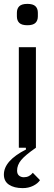

<svg xmlns="http://www.w3.org/2000/svg" viewBox="-24 -761 278 989"><path d="M117 -631Q88 -631 75.5 -643Q63 -655 63 -677V-695Q63 -717 75.5 -729Q88 -741 117 -741Q146 -741 158.5 -729Q171 -717 171 -695V-677Q171 -655 158.5 -643Q146 -631 117 -631ZM182 167Q171 184 147 196Q123 208 93 208Q49 208 22.5 190.5Q-4 173 -4 138Q-4 67 110 9L109 0H73V-518H161V0Q106 38 85 63.5Q64 89 64 118Q64 135 74 143.5Q84 152 99 152Q127 152 145 129Z"/></svg>

Font: IBM Plex Sans Condensed Text
Style: Regular
Weight: 450
Width: 3
Designer: Mike Abbink, Paul van der Laan, Pieter van Rosmalen
Foundry: Bold Monday
Version: Version 1.1